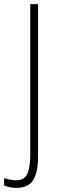

<svg xmlns="http://www.w3.org/2000/svg" viewBox="-66 -734 280 933"><path d="M14 179Q-20 179 -46 167V132Q-32 136 -17.5 139Q-3 142 12 142Q53 142 67 110Q81 78 81 17V-714H119V24Q119 105 94.5 142Q70 179 14 179Z"/></svg>

Font: Noto Sans Tamil ExtraCondensed ExtraLight
Style: Regular
Weight: 200
Width: 2
Designer: Jelle Bosma - Monotype Design Team
Foundry: Monotype Imaging Inc.
Version: Version 2.004; ttfautohint (v1.8.4.7-5d5b)